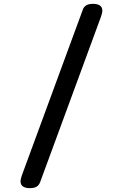

<svg xmlns="http://www.w3.org/2000/svg" viewBox="-20 -850 640 1000"><path d="M94 63 410 -796Q415 -813 428 -821.5Q441 -830 464 -830Q487 -830 500 -821.5Q513 -813 513 -794Q513 -788 511 -780Q509 -772 506 -763L190 96Q184 114 171 122Q158 130 136 130Q113 130 100 121.5Q87 113 87 94Q87 88 89 80Q91 72 94 63Z"/></svg>

Font: Maple Mono Normal NL Medium
Style: Regular
Weight: 500
Monospace: yes
Designer: subframe7536
Version: Version 7.000